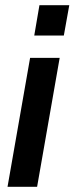

<svg xmlns="http://www.w3.org/2000/svg" viewBox="-20 -720 287 740"><path d="M226 -583H112L132 -700H247ZM123 0H9L96 -497H210Z"/></svg>

Font: Cabin
Style: SemiBold Italic
Weight: 600
Designer: Pablo Impallari
Foundry: Pablo Impallari. www.impallari.com Igino Marini. www.ikern.com
Version: Version 1.005